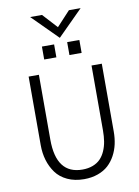

<svg xmlns="http://www.w3.org/2000/svg" viewBox="-111 -1131 881 1214"><g transform="rotate(-10 329.5 -524.5)"><path d="M332 -897 169.9 -1059.1H246.1L332 -965.3L418.9 -1059.1H494.1ZM210.9 -779.3V-862.3H289.1V-779.3ZM373 -779.3V-862.3H451.2V-779.3ZM329.1 9.8Q268.6 9.8 222.2 -12Q175.8 -33.7 148.9 -70.8Q122.1 -107.9 108.6 -153.1Q95.2 -198.2 95.2 -249V-689.9H161.1V-272.9Q161.1 -51.8 329.1 -51.8Q366.7 -51.8 396.2 -63.2Q425.8 -74.7 444.8 -94.5Q463.9 -114.3 476.3 -142.8Q488.8 -171.4 493.9 -203.4Q499 -235.4 499 -272.9V-689.9H564.9V-253.9Q564.9 -211.9 556.6 -174.1Q548.3 -136.2 530 -102.3Q511.7 -68.4 484.9 -43.7Q458 -19 418 -4.6Q377.9 9.8 329.1 9.8Z"/></g></svg>

Font: HK Grotesk Light
Style: Regular
Weight: 300
Designer: Alfredo Marco Pradil and Stefan Peev
Foundry: Hanken Design Co.
Version: Version 1.045;PS 001.045;hotconv 1.0.88;makeotf.lib2.5.64775